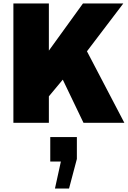

<svg xmlns="http://www.w3.org/2000/svg" viewBox="-20 -706 735 1104"><path d="M261 -415 457 -686H689L480 -411L695 0H460L341 -248L261 -152V0H57V-686H261ZM330 223H269V82H422V208L377 378H296Z"/></svg>

Font: Chivo Black
Style: Regular
Weight: 900
Designer: Hector Gatti
Foundry: Omnibus-Type
Version: Version 1.007